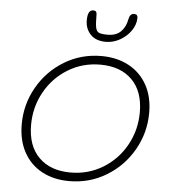

<svg xmlns="http://www.w3.org/2000/svg" viewBox="-62 -1019 953 1085"><g transform="rotate(5 414.0 -476.5)"><path d="M76 -287Q76 -400 131.5 -497.5Q187 -595 282 -652.5Q377 -710 492 -710Q580 -710 647 -674Q714 -638 751 -571.5Q788 -505 788 -414Q788 -301 732.5 -203.5Q677 -106 581.5 -48Q486 10 371 10Q283 10 216.5 -25.5Q150 -61 113 -128Q76 -195 76 -287ZM735 -412Q735 -531 669.5 -596Q604 -661 490 -661Q389 -661 306.5 -610.5Q224 -560 176.5 -474.5Q129 -389 129 -288Q129 -169 194.5 -104Q260 -39 374 -39Q475 -39 557.5 -89.5Q640 -140 687.5 -225.5Q735 -311 735 -412ZM391 -904Q391 -963 423 -963Q443 -963 443 -943Q443 -889 447.5 -867.5Q452 -846 466 -839.5Q480 -833 516 -833Q563 -833 590 -859.5Q617 -886 625 -931Q631 -963 655 -963Q675 -963 675 -943Q675 -905 651 -870Q627 -835 588.5 -813.5Q550 -792 509 -792Q452 -792 421.5 -824Q391 -856 391 -904Z"/></g></svg>

Font: Kodchasan ExtraLight
Style: Italic
Weight: 275
Italic angle: -10°
Version: Version 1.000; ttfautohint (v1.6)